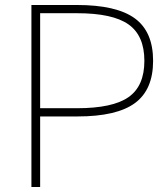

<svg xmlns="http://www.w3.org/2000/svg" viewBox="-20 -750 667 770"><path d="M106 0V-730H288Q447 -730 520.5 -676.5Q594 -623 594 -506Q594 -390 521 -336.5Q448 -283 291 -283H123V-316H289Q432 -316 495.5 -360.5Q559 -405 559 -506Q559 -607 495.5 -652Q432 -697 289 -697H141V0Z"/></svg>

Font: M PLUS 1 ExtraLight
Style: Regular
Weight: 250
Version: Version 1.001